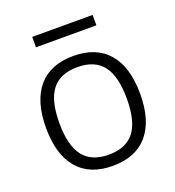

<svg xmlns="http://www.w3.org/2000/svg" viewBox="-130 -806 840 920"><g transform="rotate(-20 290.0 -346.5)"><path d="M137 -703H445V-650H137ZM290 10Q173 10 111.5 -62Q50 -134 50 -270Q50 -406 111.5 -478Q173 -550 290 -550Q407 -550 468.5 -478Q530 -406 530 -270Q530 -134 468.5 -62Q407 10 290 10ZM290 -47Q378 -47 420 -101Q462 -155 462 -270Q462 -385 420 -439Q378 -493 290 -493Q202 -493 160 -439Q118 -385 118 -270Q118 -156 160 -101.5Q202 -47 290 -47Z"/></g></svg>

Font: Encode Sans Normal
Style: Light
Weight: 300
Designer: Pablo Impallari, Andres Torresi
Foundry: Pablo Impallari, Andres Torresi
Version: Version 1.000; ttfautohint (v1.00) -l 8 -r 50 -G 200 -x 14 -